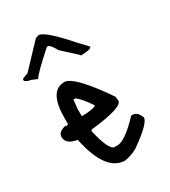

<svg xmlns="http://www.w3.org/2000/svg" viewBox="-161 -627 619 700"><g transform="rotate(-30 149.0 -277.0)"><path d="M109 -359Q149 -358 244 -219L246 -202Q246 -174 109 -159L106 -156V-152Q127 -62 150 -62H162Q194 -62 259 -131H265Q285 -131 296 -102Q296 -78 212 -19Q190 -6 159 0Q78 0 46 -152Q0 -159 0 -190Q0 -212 34 -219V-215L44 -219V-244Q44 -359 109 -359ZM115 -287H106L102 -250V-219H106Q162 -221 162 -231Q136 -270 115 -287ZM99 -549 113 -554Q139 -554 222 -459L255 -424Q255 -416 234 -414L211 -412Q211 -414 149 -470Q132 -502 121 -502Q118 -502 115 -499Q38 -430 32 -416L8 -426Q-17 -430 -17 -441Q-17 -446 8 -453Z"/></g></svg>

Font: Just Me Again Down Here
Style: Regular
Weight: 400
Designer: Kimberly Geswein
Foundry: Kimberly Geswein
Version: Version 1.002 2007